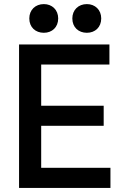

<svg xmlns="http://www.w3.org/2000/svg" viewBox="-20 -917 599 937"><path d="M73 0H519V-98H181V-303H486V-401H181V-602H514V-700H73ZM123 -827C123 -784 153 -757 194 -757C234 -757 264 -784 264 -827C264 -869 234 -897 194 -897C153 -897 123 -869 123 -827ZM333 -827C333 -784 363 -757 404 -757C444 -757 474 -784 474 -827C474 -869 444 -897 404 -897C363 -897 333 -869 333 -827Z"/></svg>

Font: Meta Space Medium
Style: Regular
Weight: 500
Designer: Meta Pool / Florian Karsten
Foundry: Meta Pool / Florian Karsten
Version: Version 2.000;Glyphs 3.1.1 (3137)